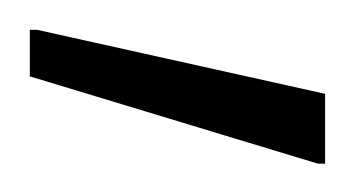

<svg xmlns="http://www.w3.org/2000/svg" viewBox="-76 22 243 132"><g transform="rotate(-90 46.0 88.5)"><path d="M0 190V185L60 -13H92V-8L48 190Z"/></g></svg>

Font: Saira SemiCondensed ExtraLight
Style: Regular
Weight: 250
Width: 4
Designer: Hector Gatti with collaboration of the Omnibus-Type team
Foundry: Omnibus-Type
Version: Version 1.101